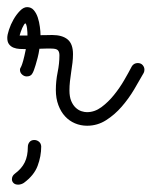

<svg xmlns="http://www.w3.org/2000/svg" viewBox="-38 -334 415 525"><path d="M69.8 -200.7Q67.9 -187.5 64.9 -176Q62 -164.6 59.3 -156Q56.6 -147.5 54.7 -142.1Q52.7 -136.7 52.2 -136.2Q47.4 -125 35.2 -125Q28.3 -125 22.5 -130.1Q16.6 -135.3 16.6 -143.1Q16.6 -146 17.6 -147.5Q18.6 -148.9 20.5 -153.3Q22.5 -157.7 25.4 -168Q28.3 -178.2 32.7 -199.7Q24.4 -199.7 15.6 -200.2Q6.8 -200.7 -0.7 -203.6Q-8.3 -206.5 -13.2 -212.9Q-18.1 -219.2 -18.1 -230.5Q-18.1 -238.8 -13.4 -252.9Q-8.8 -267.1 -1 -280.8Q6.8 -294.4 16.6 -304.4Q26.4 -314.5 36.1 -314.5Q47.4 -314.5 54.4 -306.2Q61.5 -297.9 65.4 -285.9Q69.3 -273.9 71 -260.7Q72.8 -247.6 72.8 -237.8Q81.1 -237.8 89.1 -238Q97.2 -238.3 104.5 -238.3Q132.3 -238.3 147 -226.1Q161.6 -213.9 161.6 -186Q161.6 -174.8 160.2 -162.6Q158.7 -150.4 156.7 -137.5Q154.8 -124.5 153.3 -111.8Q151.9 -99.1 151.9 -86.9Q151.9 -69.3 156.7 -57.9Q161.6 -46.4 168.9 -39.6Q176.3 -32.7 184.6 -30Q192.9 -27.3 199.7 -27.3Q220.7 -27.3 239.3 -41Q257.8 -54.7 273.4 -74Q289.1 -93.3 301.5 -114.7Q314 -136.2 322.3 -152.3Q324.7 -156.7 329.1 -159.2Q333.5 -161.6 338.4 -161.6Q347.2 -161.6 352.1 -156Q356.9 -150.4 356.9 -143.6Q356.9 -138.7 355 -134.8Q343.8 -114.7 328.9 -89.6Q314 -64.5 294.9 -42.5Q275.9 -20.5 252.2 -5.4Q228.5 9.8 200.2 9.8Q182.6 9.8 167 3.2Q151.4 -3.4 139.9 -15.9Q128.4 -28.3 121.6 -46.6Q114.7 -64.9 114.7 -87.9Q114.7 -112.3 119.6 -136.5Q124.5 -160.6 124.5 -182.6Q124.5 -191.9 120.4 -196.5Q116.2 -201.2 102.1 -201.2Q95.2 -201.2 87.2 -201.2Q79.1 -201.2 69.8 -200.7ZM37.1 -236.8Q37.1 -240.2 36.9 -245.8Q36.6 -251.5 35.9 -256.8Q35.2 -262.2 33.9 -266.1Q32.7 -270 31.2 -270Q29.8 -270 27.6 -266.4Q25.4 -262.7 22.9 -257.6Q20.5 -252.4 18.6 -246.6Q16.6 -240.7 15.6 -236.8ZM74.7 66.4Q74.7 93.3 64.9 119.4Q55.2 145.5 27.3 166Q24.4 168 20.3 169.4Q16.1 170.9 11.7 170.9Q3.4 170.9 -1 166.5Q-5.4 162.1 -5.4 156.2Q-5.4 147 2.4 141.1Q21.5 127 29.8 109.6Q38.1 92.3 38.1 67.9Q38.1 60.1 42.7 54.4Q47.4 48.8 55.7 48.8Q63 48.8 68.6 53.5Q74.2 58.1 74.7 66.4Z"/></svg>

Font: Sacramento
Style: Regular
Weight: 400
Designer: Astigmatic (AOETI)
Foundry: Astigmatic (AOETI)
Version: Version 1.000